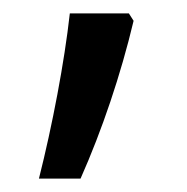

<svg xmlns="http://www.w3.org/2000/svg" viewBox="-20 -135 279 286"><path d="M179 -104 172 -115H84C76 -43 58 52 38 131H100C132 59 160 -24 179 -104Z"/></svg>

Font: Noto Sans Lao Condensed
Style: Regular
Weight: 400
Width: 3
Designer: Monotype Design Team
Foundry: Monotype Imaging Inc.
Version: Version 2.004